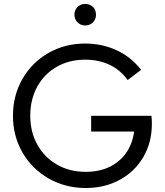

<svg xmlns="http://www.w3.org/2000/svg" viewBox="-20 -942 838 976"><path d="M45.9 -353.5Q45.9 -457 94.2 -541Q142.6 -625 226.6 -672.9Q310.5 -720.7 413.1 -720.7Q498 -720.7 571.8 -687Q645.5 -653.3 697.3 -586.9L628.9 -535.2Q590.8 -587.9 535.6 -613.3Q480.5 -638.7 413.1 -638.7Q332 -638.7 268.6 -602.5Q205.1 -566.4 169.4 -501.5Q133.8 -436.5 133.8 -353.5Q133.8 -271.5 169.9 -206.5Q206.1 -141.6 270 -105Q334 -68.4 416 -68.4Q491.2 -68.4 547.4 -99.1Q603.5 -129.9 633.8 -185.1Q664.1 -240.2 664.1 -312.5L698.2 -273.4H443.4V-353.5H750Q752 -330.1 752 -312.5Q752 -218.8 709 -144.5Q666 -70.3 589.4 -28.3Q512.7 13.7 416 13.7Q312.5 13.7 227.5 -34.7Q142.6 -83 94.2 -167Q45.9 -251 45.9 -353.5ZM358.4 -867.2Q358.4 -882.8 365.7 -895.5Q373 -908.2 385.3 -915Q397.5 -921.9 413.1 -921.9Q428.7 -921.9 441.4 -915Q454.1 -908.2 460.9 -895.5Q467.8 -882.8 467.8 -867.2Q467.8 -851.6 460.9 -839.4Q454.1 -827.1 441.4 -819.8Q428.7 -812.5 413.1 -812.5Q397.5 -812.5 385.3 -819.8Q373 -827.1 365.7 -839.4Q358.4 -851.6 358.4 -867.2Z"/></svg>

Font: Wanted Sans Std Variable
Style: Regular
Weight: 400
Designer: Original Design by Kil Hyung-jin and Kang Hanbin, Wanted Lab, Inc;
Foundry: Wanted Lab, Inc.
Version: Version 1.003;Glyphs 3.2 (3227)